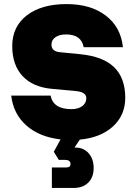

<svg xmlns="http://www.w3.org/2000/svg" viewBox="-20 -679 670 942"><path d="M349.5 -232.5 235.5 -243Q141 -251.5 90.5 -306Q40 -360.5 40 -453Q40 -548.5 111.8 -603.8Q183.5 -659 306.5 -659Q425 -659 499 -602.5Q573 -546 583 -447.5H390.5Q379 -510 304.5 -510Q271.5 -510 252 -496.5Q232.5 -483 232.5 -460Q232.5 -427.5 272.5 -423L374 -413Q486 -402 540.2 -349Q594.5 -296 594.5 -199Q594.5 -113.5 534 -58.5Q473.5 -3.5 371.5 6L345.5 45H350.5Q390.5 45 415 73Q439.5 101 439.5 145.5Q439.5 190 413.5 216.5Q387.5 243 343 243H234.5V142.5H305.5Q326 142.5 326 126Q326 105.5 300 105.5H268.5L244 65.5L277 5Q173 -7 109.2 -63.5Q45.5 -120 35 -210H228.5Q240.5 -143.5 331 -143.5Q364 -143.5 383.8 -158.5Q403.5 -173.5 403.5 -197.5Q403.5 -228 349.5 -232.5Z"/></svg>

Font: Overused Grotesk Black
Style: Regular
Weight: 900
Version: Version 0.004